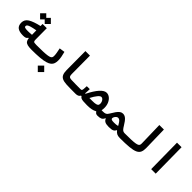

<svg xmlns="http://www.w3.org/2000/svg" viewBox="251 -2038 3600 3600"><g transform="rotate(45 2051.0 -238.5)"><path d="M280.3 -70.8Q183.1 -70.8 135.3 -106.2Q87.4 -141.6 87.4 -220.7Q87.4 -303.7 161.9 -349.9Q236.3 -396 388.7 -430.7L387.7 -484.9H500L502 -187Q502.4 -158.2 508.1 -144.5Q513.7 -130.9 531.5 -127.2Q549.3 -123.5 585.9 -123.5Q606.4 -123.5 614.5 -108.6Q622.6 -93.8 622.6 -62Q622.6 -30.8 613.8 -13.4Q605 3.9 580.1 3.9Q513.2 3.9 473.9 -6.8Q434.6 -17.6 416.3 -43Q397.9 -68.4 394 -112.3H380.9Q370.1 -88.4 346.2 -79.6Q322.3 -70.8 280.3 -70.8ZM390.1 -317.4Q312.5 -303.7 268.8 -291Q225.1 -278.3 207.3 -264.4Q189.5 -250.5 189.5 -232.9Q189.5 -209.5 211.4 -202.1Q233.4 -194.8 287.6 -194.8Q308.1 -194.8 337.4 -196.5Q366.7 -198.2 391.6 -200.7ZM417 -512.2 356 -573.2 294.9 -512.2 213.4 -593.8 294.9 -675.8 356 -614.7 417 -675.8 498.5 -593.8Z M580.1 3.9Q567.9 3.9 562.3 -12.5Q556.6 -28.8 556.6 -66.4Q556.6 -100.6 565.9 -112.1Q575.2 -123.5 585.9 -123.5Q690.9 -123.5 760 -126.2Q829.1 -128.9 870.6 -135Q912.1 -141.1 932.4 -151.6Q952.6 -162.1 959 -177.5Q965.3 -192.9 965.3 -214.4Q965.3 -246.1 958.3 -289.3Q951.2 -332.5 939 -388.2L1047.9 -404.3Q1063.5 -345.7 1072 -299.3Q1080.6 -252.9 1080.6 -208.5Q1080.6 -164.1 1069.3 -129.6Q1058.1 -95.2 1028.1 -69.8Q998 -44.4 942.1 -28.1Q886.2 -11.7 797.6 -3.9Q709 3.9 580.1 3.9ZM961.9 215.8 877 130.9 961.9 45.4 1046.9 130.9Z M1752 3.9Q1746.1 3.9 1740 3.9Q1733.9 3.9 1728 3.9Q1672.9 3.9 1615.7 3.4Q1558.6 2.9 1509.8 0.5Q1437.5 -3.4 1395.5 -23.2Q1353.5 -43 1335.9 -84.5Q1318.4 -126 1317.9 -194.3L1315.4 -693.4H1436L1438.5 -217.3Q1438.5 -181.2 1444.6 -162.1Q1450.7 -143.1 1467.3 -135.5Q1483.9 -127.9 1516.1 -126.5Q1565.4 -124.5 1628.9 -124Q1692.4 -123.5 1757.8 -123.5Q1773.4 -123.5 1781.2 -106Q1789.1 -88.4 1789.1 -59.6Q1789.1 -32.7 1779.8 -14.4Q1770.5 3.9 1752 3.9Z M2337.9 4.4Q2307.1 4.4 2290.8 -4.2Q2274.4 -12.7 2262.7 -35.2H2250.5Q2219.2 -16.1 2170.9 -6.1Q2122.6 3.9 2052.2 3.9Q1986.8 3.9 1949.2 0Q1911.6 -3.9 1892.1 -14.4Q1872.6 -24.9 1861.3 -44.4H1848.1Q1834 -18.6 1810.3 -7.3Q1786.6 3.9 1750 3.9L1757.8 -123.5Q1775.4 -123.5 1783.2 -130.6Q1791 -137.7 1794.2 -163.6Q1797.4 -189.5 1799.3 -246.1L1877.9 -247.1Q1877.4 -212.4 1875.7 -183.1Q1874 -153.8 1871.1 -129.9Q1877 -129.4 1882.8 -128.4Q1956.1 -274.4 2023.7 -349.1Q2091.3 -423.8 2151.4 -423.8Q2196.3 -423.8 2234.9 -393.8Q2273.4 -363.8 2297.4 -311.5Q2321.3 -259.3 2321.3 -191.9Q2321.3 -153.3 2314 -124Q2326.7 -123.5 2343.8 -123.5Q2363.3 -123.5 2372.3 -110.8Q2381.3 -98.1 2381.3 -67.9Q2381.3 -30.8 2369.6 -13.2Q2357.9 4.4 2337.9 4.4ZM1990.2 -124Q2019.5 -123.5 2059.1 -123.5Q2128.4 -123.5 2160.6 -131.8Q2192.9 -140.1 2201.9 -155.5Q2210.9 -170.9 2210.9 -192.4Q2210.9 -218.3 2200.9 -242.4Q2190.9 -266.6 2174.1 -282.2Q2157.2 -297.9 2136.7 -297.9Q2108.9 -297.9 2071.3 -252.7Q2033.7 -207.5 1990.2 -124Z M2335 3.9Q2321.8 3.9 2315.7 -9.8Q2309.6 -23.4 2309.6 -56.2Q2309.6 -76.7 2318.1 -100.1Q2326.7 -123.5 2343.8 -123.5Q2391.6 -123.5 2416.3 -134.5Q2440.9 -145.5 2459 -177.7Q2496.1 -241.2 2525.4 -282.2Q2554.7 -323.2 2582.8 -343.3Q2610.8 -363.3 2644.5 -363.3Q2690.9 -363.3 2729 -328.9Q2767.1 -294.4 2814 -215.8Q2837.4 -176.3 2854.7 -156.5Q2872.1 -136.7 2889.4 -130.1Q2906.7 -123.5 2929.7 -123.5Q2948.2 -123.5 2957.3 -110.6Q2966.3 -97.7 2966.3 -62Q2966.3 -20.5 2953.9 -8.3Q2941.4 3.9 2923.8 3.9Q2872.1 3.9 2842 -12.2Q2812 -28.3 2788.6 -59.6H2776.9Q2765.6 -26.9 2733.6 -11.5Q2701.7 3.9 2627.9 3.9Q2557.6 3.9 2524.2 -15.6Q2490.7 -35.2 2481 -68.8H2471.2Q2453.1 -25.9 2421.6 -11Q2390.1 3.9 2335 3.9ZM2742.2 -134.3Q2739.3 -140.1 2735.6 -146.2Q2731.9 -152.3 2728.5 -158.7Q2704.1 -202.6 2682.6 -223.1Q2661.1 -243.7 2636.7 -243.7Q2616.2 -243.7 2598.6 -229Q2581.1 -214.4 2570.6 -194.3Q2560.1 -174.3 2560.1 -157.7Q2560.1 -141.1 2575.9 -132.3Q2591.8 -123.5 2639.2 -123.5Q2668.5 -123.5 2692.9 -125.5Q2717.3 -127.4 2742.2 -134.3Z M2923.8 3.9Q2909.7 3.9 2902.6 -12Q2895.5 -27.8 2895.5 -63Q2895.5 -98.1 2905.3 -110.8Q2915 -123.5 2929.7 -123.5Q3031.2 -123.5 3097.4 -126.2Q3163.6 -128.9 3202.4 -135.3Q3241.2 -141.6 3259.8 -152.6Q3278.3 -163.6 3283.2 -180.2Q3288.1 -196.8 3287.6 -219.7L3275.9 -693.4H3396.5L3407.2 -215.8Q3408.7 -147.9 3389.4 -104.7Q3370.1 -61.5 3317.9 -37.8Q3265.6 -14.2 3170.2 -5.1Q3074.7 3.9 2923.8 3.9Z M3752.4 0 3744.1 -693.4H3864.7L3872.6 0Z"/></g></svg>

Font: Cascadia Code SemiBold
Style: Regular
Weight: 600
Monospace: yes
Designer: Aaron Bell
Foundry: Saja Typeworks
Version: Version 2404.023; ttfautohint (v1.8.4)